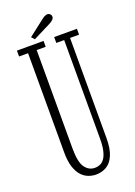

<svg xmlns="http://www.w3.org/2000/svg" viewBox="-157 -879 668 952"><g transform="rotate(-20 177.0 -403.0)"><path d="M179 12Q158 12 138 4.2Q118 -3.5 102 -21.2Q86 -39 76.2 -69.5Q66.5 -100 66.5 -145.5V-669H19V-700H159.5V-669H112V-151Q112 -76.5 132.5 -49Q153 -21.5 184 -21.5Q199.5 -21.5 212.8 -27.5Q226 -33.5 235.8 -47.8Q245.5 -62 251.2 -86.8Q257 -111.5 257 -148.5V-669H215.5V-700H335.5V-669H288V-142Q288 -83.5 273 -49.8Q258 -16 233.2 -2Q208.5 12 179 12ZM122 -722.5 107.5 -738.5 192 -804Q199 -809.5 207 -813.8Q215 -818 222 -818Q227.5 -818 232.2 -815.2Q237 -812.5 239.5 -807.5Q242 -803.5 242 -798.5Q242 -789 232.8 -781Q223.5 -773 211.5 -767.5Z"/></g></svg>

Font: Imbue Thin 10pt ExtraLight
Style: Regular
Weight: 250
Version: Version 1.102